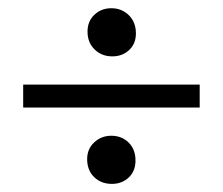

<svg xmlns="http://www.w3.org/2000/svg" viewBox="-20 -543 544 469"><path d="M254.4 -405.3Q228.5 -405.3 211.2 -422.1Q193.8 -439 193.8 -465.8Q193.8 -491.2 210.7 -507.1Q227.5 -522.9 252 -522.9Q277.3 -522.9 294.7 -505.9Q312 -488.8 312 -461.4Q312 -436 295.4 -420.7Q278.8 -405.3 254.4 -405.3ZM36.6 -280.3V-336.4H467.8V-280.3ZM253.4 -93.8Q227.1 -93.8 210 -110.4Q192.9 -127 192.9 -154.3Q192.9 -179.2 210.2 -195.3Q227.5 -211.4 252 -211.4Q277.3 -211.4 294.2 -194.8Q311 -178.2 311 -150.9Q311 -125 294.4 -109.4Q277.8 -93.8 253.4 -93.8Z"/></svg>

Font: Elstob 8pt SemiBold
Style: Regular
Weight: 600
Designer: Peter S. Baker
Version: Version 1.015